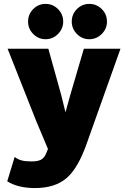

<svg xmlns="http://www.w3.org/2000/svg" viewBox="-20 -750 648 985"><path d="M426.8 -19Q382.3 110.4 322.8 162.6Q263.2 214.8 159.2 214.8Q72.8 214.8 17.1 180.2L55.2 55.2Q71.8 67.9 90.8 73Q109.9 78.1 142.1 78.1Q173.8 78.1 190.4 69.3Q207 60.5 216.8 37.1L226.1 14.2L167 -126L19 -500H228L293.9 -263.2L315.9 -173.8L341.8 -267.1L410.2 -500H598.1ZM124 -639.2Q124 -676.8 150.4 -703.4Q176.8 -730 213.9 -730Q251 -730 277.6 -703.4Q304.2 -676.8 304.2 -639.2Q304.2 -602.5 277.6 -575.7Q251 -548.8 213.9 -548.8Q176.8 -548.8 150.4 -575.7Q124 -602.5 124 -639.2ZM348.1 -639.2Q348.1 -676.8 374.5 -703.4Q400.9 -730 438 -730Q475.6 -730 502.2 -703.4Q528.8 -676.8 528.8 -639.2Q528.8 -602.5 502 -575.7Q475.1 -548.8 438 -548.8Q400.9 -548.8 374.5 -575.7Q348.1 -602.5 348.1 -639.2Z"/></svg>

Font: Human Sans Black
Style: Regular
Weight: 800
Designer: Tim Radville
Foundry: Continuum
Version: Version 1.000;FEAKit 1.0